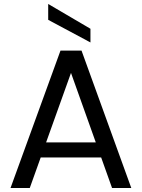

<svg xmlns="http://www.w3.org/2000/svg" viewBox="-20 -948 715 968"><path d="M391 -693 642 0H545L316 -642H360L130 0H33L285 -693ZM157 -230H513L538 -154H133ZM223 -928 436 -803V-734L223 -848Z"/></svg>

Font: Parkinsans
Style: Regular
Weight: 400
Designer: Red Stone, Indian Type Foundry
Foundry: Indian Type Foundry
Version: Version 1.000